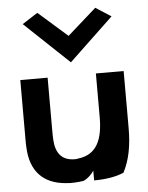

<svg xmlns="http://www.w3.org/2000/svg" viewBox="-55 -814 670 868"><g transform="rotate(-5 280.5 -379.5)"><path d="M44 -473V-203C44 -190 44 -177 45 -165C50 -61 104 0 207 9C234 12 262 10 289 6C310 -3 325 -19 337 -36V8C392 8 437 0 472 -15C500 -68 513 -133 513 -213V-473H387V-274C387 -176 360 -107 275 -97C270 -96 265 -95 259 -95C200 -95 173 -129 169 -190C168 -207 168 -225 168 -243V-473ZM77 -724 279 -533 480 -724 410 -769 279 -653 147 -769Z"/></g></svg>

Font: Bluebird
Style: Regular
Weight: 400
Designer: Jasper
Foundry: Cannot Into Space Fonts
Version: Version 0.98